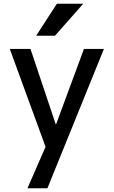

<svg xmlns="http://www.w3.org/2000/svg" viewBox="-20 -780 604 1020"><path d="M282 -760H422L272 -590H172ZM276 -120H278L426 -520H532L232 220H126L222 0L32 -520H142Z"/></svg>

Font: Mplus 1p Medium
Style: Regular
Weight: 500
Version: Version 1.061